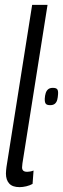

<svg xmlns="http://www.w3.org/2000/svg" viewBox="-20 -760 259 790"><path d="M164.2 -354.5Q164.9 -366.9 168 -376.7Q171 -386.6 177.9 -392.5Q184.8 -398.5 197.6 -398.5Q211.3 -398.5 215.7 -392.4Q220.1 -386.2 218.8 -371.6Q218.1 -359.5 215.5 -349.5Q213 -339.5 206.1 -333.4Q199.2 -327.3 186.4 -327.3Q172.4 -327.3 168 -333.6Q163.6 -339.9 164.2 -354.5ZM112.3 -740H175.6L76.2 -112.3Q73.8 -97.6 72.3 -87.8Q70.8 -77.9 70.8 -71.2Q70.8 -65.5 72.8 -61.5Q74.8 -57.5 79.4 -55.3Q84 -53.1 91.8 -53.1Q96.6 -53.1 103.2 -54.2Q109.9 -55.2 118.1 -58.3L114 -3.3Q103.1 2.9 88.2 6.5Q73.3 10 60.6 10Q31.5 10 18 -4.8Q4.4 -19.6 4.4 -46Q4.4 -52 5.1 -59.1Q5.7 -66.1 6.7 -73.1Z"/></svg>

Font: Georama
Style: Italic
Weight: 400
Width: 2
Italic angle: -9°
Designer: Jean-Baptiste Levee
Foundry: Production Type
Version: Version 1.000